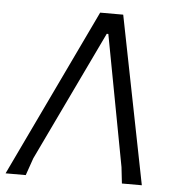

<svg xmlns="http://www.w3.org/2000/svg" viewBox="-62 -685 665 730"><g transform="rotate(5 270.0 -320.0)"><path d="M291 -640H379L506 0H430L423 -62L329 -562H323L86 -66L63 0H-14Z"/></g></svg>

Font: Alegreya Sans SC
Style: Italic
Weight: 400
Italic angle: -7°
Designer: Juan Pablo del Peral
Foundry: Huerta Tipografica
Version: Version 2.008; ttfautohint (v1.6)